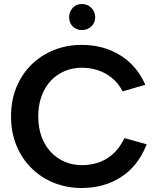

<svg xmlns="http://www.w3.org/2000/svg" viewBox="-20 -931 797 958"><path d="M389 -781Q361 -781 343 -799Q325 -817 325 -845Q325 -873 343 -892Q361 -911 389 -911Q416 -911 435.5 -892Q455 -873 455 -845Q455 -817 435.5 -799Q416 -781 389 -781ZM35 -350Q35 -429 61.5 -494.5Q88 -560 136 -607.5Q184 -655 248.5 -681Q313 -707 388 -707Q496 -707 579.5 -655.5Q663 -604 705 -508L592 -475Q570 -517 537.5 -543Q505 -569 467 -581Q429 -593 390 -593Q326 -593 276 -562.5Q226 -532 198.5 -477Q171 -422 171 -350Q171 -278 198.5 -223.5Q226 -169 276 -138Q326 -107 390 -107Q430 -107 469.5 -119.5Q509 -132 543 -162Q577 -192 601 -242L712 -211Q669 -102 584 -47.5Q499 7 388 7Q313 7 248.5 -19Q184 -45 136 -93Q88 -141 61.5 -206.5Q35 -272 35 -350Z"/></svg>

Font: Albert Sans
Style: Bold
Weight: 700
Designer: Andreas Rasmussen
Foundry: a.Foundry
Version: Version 1.025